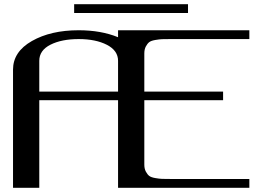

<svg xmlns="http://www.w3.org/2000/svg" viewBox="-20 -894 1290 914"><path d="M875 -874V-832H333V-874ZM167 -458H542V-604.5Q542 -653.3 488.8 -680.7Q435.5 -708 354.5 -708Q273.4 -708 220.2 -681.2Q167 -654.3 167 -604.5ZM1167 -750V-708H792Q764.6 -708 751.5 -707.5Q738.3 -707 718.8 -703.6Q699.2 -700.2 690.4 -693.4Q681.6 -686.5 674.3 -672.9Q667 -659.2 667 -639.6V-458H1042V-417H667V-110.4Q667 -90.8 674.3 -77.1Q681.6 -63.5 690.4 -56.6Q699.2 -49.8 718.8 -46.4Q738.3 -43 751.5 -42.5Q764.6 -42 792 -42H1167V0H542V-417H167V0H42V-562.5Q42 -647.5 131.8 -698.7Q221.7 -750 354.5 -750Q460.9 -750 542 -716.8V-750Z"/></svg>

Font: okolaks
Style: Bold
Weight: 600
Width: 8
Version: Version 000.6.0